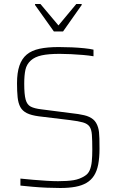

<svg xmlns="http://www.w3.org/2000/svg" viewBox="-20 -931 582 959"><path d="M281 8Q250 8 214 6.5Q178 5 144 2Q110 -1 82 -4V-39Q111 -36 145.5 -33Q180 -30 213 -28Q246 -26 270 -26Q317 -26 347.5 -31Q378 -36 403 -52Q420 -62 428 -80.5Q436 -99 438.5 -125Q441 -151 441 -183Q441 -230 439 -257.5Q437 -285 427 -299Q417 -313 394.5 -319.5Q372 -326 331 -331L174 -350Q136 -355 114 -366Q92 -377 81.5 -396.5Q71 -416 68 -445.5Q65 -475 65 -515Q65 -568 77 -603Q89 -638 113.5 -658.5Q138 -679 177.5 -687.5Q217 -696 273 -696Q306 -696 339.5 -694.5Q373 -693 401.5 -690Q430 -687 447 -683V-650Q424 -654 394.5 -656.5Q365 -659 334.5 -660.5Q304 -662 278 -662Q222 -662 188 -654.5Q154 -647 134 -629Q113 -610 107 -582.5Q101 -555 101 -513Q101 -460 108 -434Q115 -408 133.5 -398.5Q152 -389 186 -385L334 -366Q373 -362 400.5 -355.5Q428 -349 445 -335Q462 -321 470 -294Q473 -284 474.5 -271Q476 -258 476.5 -238.5Q477 -219 477 -188Q477 -143 470.5 -109.5Q464 -76 449.5 -53.5Q435 -31 412 -17.5Q389 -4 356.5 2Q324 8 281 8ZM249 -774 155 -906V-911H182L272 -804L361 -911H388V-906L295 -774Z"/></svg>

Font: Saira SemiCondensed Thin
Style: Regular
Weight: 250
Width: 4
Designer: Hector Gatti with collaboration of the Omnibus-Type team
Foundry: Omnibus-Type
Version: Version 1.101